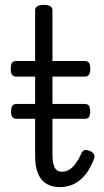

<svg xmlns="http://www.w3.org/2000/svg" viewBox="-20 -750 427 787"><path d="M225 17Q193 17 170.5 3.5Q148 -10 136 -38.5Q124 -67 124 -110V-436H47Q35 -436 29.5 -443.5Q24 -451 24 -468Q24 -486 29.5 -493Q35 -500 47 -500H124V-708Q124 -719 133 -724.5Q142 -730 159 -730Q177 -730 186 -724.5Q195 -719 195 -708V-500H327Q339 -500 344.5 -493Q350 -486 350 -468Q350 -451 344.5 -443.5Q339 -436 327 -436H195V-119Q195 -81 204 -63.5Q213 -46 235 -46Q257 -46 276.5 -64Q296 -82 315 -124Q319 -132 326.5 -134.5Q334 -137 346 -132Q360 -127 364.5 -118.5Q369 -110 366 -101Q352 -62 331 -35.5Q310 -9 283.5 4Q257 17 225 17ZM49 -263Q34 -263 29.5 -272Q25 -281 25 -292Q25 -305 29.5 -314.5Q34 -324 49 -324H327Q342 -324 346 -314.5Q350 -305 350 -292Q350 -281 346 -272Q342 -263 327 -263Z"/></svg>

Font: Playwrite FR Moderne Light
Style: Regular
Weight: 300
Version: Version 1.002